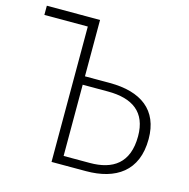

<svg xmlns="http://www.w3.org/2000/svg" viewBox="-108 -843 931 948"><g transform="rotate(15 357.5 -369.5)"><path d="M415 -451H288V-739H16V-692H238V0H414C565 0 672 -68 672 -233C672 -381 575 -451 415 -451ZM422 -44H288V-408H417C543 -408 618 -356 618 -233C618 -95 539 -44 422 -44Z"/></g></svg>

Font: Glow Sans SC Normal Light
Style: Regular
Weight: 300
Designer: Ryoko NISHIZUKA (kana, bopomofo & ideographs); Paul D. Hunt (Latin, Greek & Cyrillic); Sandoll Communications, Soo-young
Version: Version 0.93